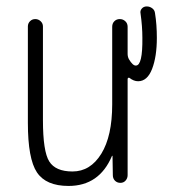

<svg xmlns="http://www.w3.org/2000/svg" viewBox="-20 -580 540 609"><path d="M197.3 9.8Q126 9.8 97.2 -33.2Q68.4 -76.2 68.4 -190.4V-496.1Q68.4 -505.9 75.2 -512.7Q82 -519.5 91.8 -519.5Q101.6 -519.5 108.9 -512.7Q116.2 -505.9 116.2 -496.1V-199.2Q116.2 -99.6 136.2 -67.9Q156.2 -36.1 210 -36.1Q266.6 -36.1 301.3 -92.3Q335.9 -148.4 335.9 -249V-495.1Q335.9 -505.9 342.8 -512.7Q349.6 -519.5 359.9 -519.5Q370.1 -519.5 377.4 -512.7Q384.8 -505.9 384.8 -495.1V-409.2Q384.8 -400.4 388.7 -392.6Q401.4 -371.1 411.1 -372.1Q432.6 -372.1 431.6 -460Q431.6 -496.1 425.8 -537.1Q423.8 -545.9 429.7 -552.7Q435.5 -559.6 445.3 -559.6Q455.1 -559.6 462.9 -553.7Q470.7 -547.9 471.7 -538.1Q477.5 -502 477.5 -460Q477.5 -400.4 462.4 -361.3Q447.3 -322.3 418 -322.3Q404.3 -322.3 390.6 -333Q386.7 -335 384.8 -330.1V-24.4Q384.8 -14.6 378.4 -7.3Q372.1 0 361.8 0Q351.6 0 344.7 -6.8Q337.9 -13.7 337.9 -24.4L336.9 -85Q336.9 -85.9 335.9 -85.9Q335 -85.9 335 -85Q294.9 9.8 197.3 9.8Z"/></svg>

Font: Rounded-X Mgen+ 1m light
Style: Regular
Weight: 200
Designer: [Source Han Sans]
Ryoko NISHIZUKA  (kana & ideographs); Paul D. Hunt (Latin, Greek & Cyrillic); Wenlong ZHANG  (bopomofo
Version: Version 1.059.20150602